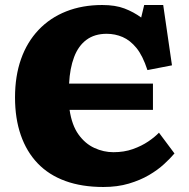

<svg xmlns="http://www.w3.org/2000/svg" viewBox="-20 -734 756 767"><path d="M393 13Q307 13 241 -11Q175 -35 130.5 -81.5Q86 -128 63 -194.5Q40 -261 40 -345Q40 -430 64 -498Q88 -566 134 -614.5Q180 -663 244.5 -688.5Q309 -714 388 -714Q441 -714 477.5 -700Q514 -686 544 -664L556 -714H632L667 -473L569 -454Q550 -512 525 -542.5Q500 -573 470 -586Q440 -599 406 -599Q358 -599 325.5 -575Q293 -551 276 -506Q259 -461 256 -400H591V-295H258Q267 -234 293.5 -197Q320 -160 357 -143Q394 -126 433 -126Q476 -126 511 -138.5Q546 -151 572.5 -169Q599 -187 615 -204L677 -121Q661 -102 635.5 -78.5Q610 -55 575 -34.5Q540 -14 494.5 -0.5Q449 13 393 13Z"/></svg>

Font: Literata ExtraBold
Style: Regular
Weight: 800
Designer: Latin by Veronika Burian and Jose Scaglione. Greek by Irene Vlachou. Cyrillic by Vera Evstafieva.
Foundry: TypeTogether
Version: Version 3.103;gftools[0.9.29]